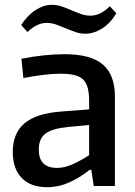

<svg xmlns="http://www.w3.org/2000/svg" viewBox="-20 -772 560 797"><path d="M176 5Q107 5 70 -33.5Q33 -72 33 -141Q33 -219 81.5 -260Q130 -301 233 -309L350 -318V-351Q350 -384 344.5 -406Q339 -428 325.5 -441.5Q312 -455 288.5 -460.5Q265 -466 230 -466Q199 -466 158 -461Q117 -456 77 -448L69 -528Q164 -547 249 -547Q356 -547 406.5 -504.5Q457 -462 457 -371V0H369L359 -67H352Q311 -34 267 -14.5Q223 5 176 5ZM217 -75Q249 -75 284.5 -91.5Q320 -108 350 -128V-253L262 -245Q195 -238 168 -217Q141 -196 141 -151Q141 -75 217 -75ZM68 -668Q94 -709 128 -730.5Q162 -752 194 -752Q217 -752 237 -745Q257 -738 276.5 -729.5Q296 -721 315.5 -714Q335 -707 356 -707Q397 -707 436 -746L463 -717Q438 -675 403.5 -653.5Q369 -632 335 -632Q313 -632 293 -639Q273 -646 253 -654.5Q233 -663 213.5 -670Q194 -677 173 -677Q134 -677 94 -639Z"/></svg>

Font: Encode Sans Narrow
Style: Medium
Weight: 500
Designer: Pablo Impallari, Andres Torresi
Foundry: Pablo Impallari, Andres Torresi
Version: Version 1.000; ttfautohint (v1.00) -l 8 -r 50 -G 200 -x 14 -